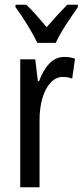

<svg xmlns="http://www.w3.org/2000/svg" viewBox="-20 -786 347 806"><path d="M249 -547Q273 -547 295 -540L283 -456Q266 -463 243 -463Q215 -463 192.5 -439Q170 -415 158 -374Q146 -333 146 -280V0H65V-537H128L139 -445H144Q161 -492 187.5 -519.5Q214 -547 249 -547ZM137 -606Q121 -639 96 -680Q71 -721 45 -756V-766H90Q109 -749 131.5 -723.5Q154 -698 176 -672Q202 -702 219.5 -721Q237 -740 262 -766H307V-756Q285 -725 257.5 -683Q230 -641 214 -606Z"/></svg>

Font: Noto Sans Lao ExtraCondensed
Style: Regular
Weight: 400
Width: 2
Designer: Monotype Design Team
Foundry: Monotype Imaging Inc.
Version: Version 2.003; ttfautohint (v1.8.4.7-5d5b)